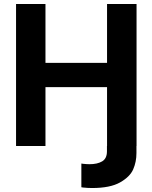

<svg xmlns="http://www.w3.org/2000/svg" viewBox="-20 -727 759 956"><path d="M659.4 0V35.2Q659.4 79.2 643.1 116.4Q626.8 153.6 577.5 181.4Q528.3 209.2 438.6 209.2Q416.5 209.2 393.2 206.7Q389.3 206.1 385.1 205.3V87.7Q387.2 87.7 388.9 87.7Q390.7 87.7 392.8 88.6Q413.3 90.6 425.9 90.6Q464.8 90.6 488.6 76.5Q512.5 62.4 512.5 26.6V0ZM59.9 -707H206.4V-414.1H513V-707H659.9V0H513V-293.3H206.4V0H59.9Z"/></svg>

Font: Pretendard Std Variable
Style: Regular
Weight: 400
Designer: Base glyphs from Inter by Rasmus Andersson; Hangeul glyphs from Noto Sans CJK(Source Han Sans) by Jang Soo-young and Kan
Foundry: Kil Hyung-jin
Version: Version 1.309;Glyphs 3.2 (3225)